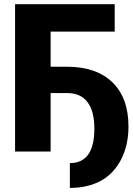

<svg xmlns="http://www.w3.org/2000/svg" viewBox="-20 -731 640 926"><path d="M533.2 -578.6H224.1V-409.2H301.8Q444.8 -409.2 522.2 -334Q599.6 -258.8 599.6 -120.6Q599.6 -30.8 564 38.3Q528.3 107.4 465.6 141.4Q402.8 175.3 316.9 175.3V55.7Q435.1 55.7 435.1 -110.8Q435.1 -194.8 401.9 -238.5Q368.7 -282.2 303.7 -282.2H224.1V0H52.7V-710.9H533.2Z"/></svg>

Font: Roboto
Style: Regular
Weight: 900
Designer: Google
Version: Version 2.001171; 2014